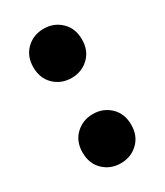

<svg xmlns="http://www.w3.org/2000/svg" viewBox="-134 -545 529 616"><g transform="rotate(-30 130.0 -237.0)"><path d="M40 -395Q40 -436 66 -461Q92 -486 130 -486Q168 -486 194 -461Q220 -436 220 -395Q220 -354 194 -329Q168 -304 130 -304Q92 -304 66 -329Q40 -354 40 -395ZM40 -79Q40 -120 66 -145Q92 -170 130 -170Q168 -170 194 -145Q220 -120 220 -79Q220 -38 194 -13Q168 12 130 12Q92 12 66 -13Q40 -38 40 -79Z"/></g></svg>

Font: AmikoBold
Style: Bold
Weight: 700
Designer: Pablo Impallari, Rodrigo Fuenzalida, Andres Torresi
Foundry: Impallari Type
Version: Version 1.000; ttfautohint (v1.3)